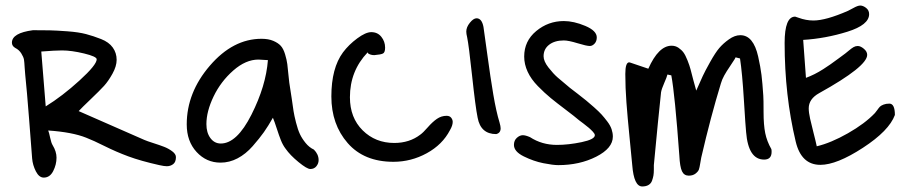

<svg xmlns="http://www.w3.org/2000/svg" viewBox="-20 -576 3277 693"><path d="M264 -175 501 -71Q510 -67 533.5 -59.5Q557 -52 572.5 -46Q588 -40 601.5 -30Q615 -20 615 -9Q615 9 605 16.5Q595 24 582 24Q573 24 555 20Q488 5 443.5 -11.5Q399 -28 358 -48.5Q317 -69 291 -79Q241 -99 154 -105Q157 -98 161 -79Q165 -60 170 -52Q184 -29 184 -7Q184 18 172 41.5Q160 65 138 65Q121 65 109.5 42.5Q98 20 96 -4Q93 -43 85 -146.5Q77 -250 71 -307Q70 -313 69 -332.5Q68 -352 66.5 -361Q65 -370 57 -383Q49 -396 35 -403Q23 -410 23 -422Q23 -457 99 -467Q136 -467 159.5 -466.5Q183 -466 223.5 -463Q264 -460 290.5 -453Q317 -446 345 -435Q373 -424 387 -404.5Q401 -385 401 -360Q401 -337 386 -310Q371 -283 355.5 -266Q340 -249 307.5 -218Q275 -187 264 -175ZM129 -390 145 -192Q205 -229 267 -285.5Q329 -342 329 -362Q329 -372 283.5 -383Q238 -394 204 -394Q179 -394 129 -390Z M1011 -39Q1001 -52 994 -69.5Q987 -87 979 -112Q971 -137 965 -151Q948 -121 932.5 -99Q917 -77 892 -48.5Q867 -20 837.5 -4.5Q808 11 776 11Q725 11 689.5 -27.5Q654 -66 654 -127Q654 -242 737.5 -339Q821 -436 924 -436Q949 -436 966.5 -428.5Q984 -421 993.5 -410.5Q1003 -400 1009 -380Q1015 -360 1017 -344.5Q1019 -329 1021.5 -302Q1024 -275 1027 -259Q1029 -249 1033 -220Q1037 -191 1039.5 -175Q1042 -159 1048.5 -133.5Q1055 -108 1062.5 -92Q1070 -76 1083 -60Q1096 -44 1113 -36Q1130 -19 1130 2Q1130 14 1122 24Q1114 34 1100 34Q1088 34 1057.5 9Q1027 -16 1011 -39ZM777 -58Q835 -58 887.5 -162Q940 -266 947 -359Q941 -359 929.5 -360Q918 -361 913 -361Q867 -361 822 -321.5Q777 -282 751 -228Q725 -174 725 -128Q725 -97 739.5 -77.5Q754 -58 777 -58Z M1309 -383 1307 -387Q1243 -320 1243 -225Q1243 -151 1289 -105.5Q1335 -60 1403 -60Q1458 -60 1497 -90Q1507 -97 1524 -116.5Q1541 -136 1557 -147Q1573 -158 1592 -158Q1603 -158 1608.5 -151Q1614 -144 1614 -136Q1614 -123 1604 -106Q1577 -54 1520.5 -23Q1464 8 1400 8Q1294 8 1235 -59.5Q1176 -127 1176 -228Q1176 -330 1218 -387Q1239 -415 1269.5 -437.5Q1300 -460 1320 -460Q1343 -460 1356.5 -443Q1370 -426 1370 -404Q1370 -387 1362.5 -383Q1355 -379 1331 -377Q1318 -377 1309 -383Z M1704 -151Q1696 -190 1684 -302Q1672 -414 1666 -442Q1663 -454 1663 -462Q1663 -478 1676 -494Q1689 -510 1700 -510Q1719 -510 1725 -479Q1729 -453 1739.5 -375Q1750 -297 1760.5 -235Q1771 -173 1783 -134Q1787 -120 1787 -113Q1787 -96 1771 -92Q1715 -92 1704 -151Z M1990 -53Q2032 -53 2079.5 -63Q2127 -73 2127 -88Q2127 -93 2120 -100.5Q2113 -108 2105.5 -114.5Q2098 -121 2086 -130Q2074 -139 2070 -142Q2055 -155 2022.5 -179.5Q1990 -204 1968 -222Q1946 -240 1921.5 -265Q1897 -290 1884.5 -317Q1872 -344 1872 -372Q1872 -428 1915.5 -464Q1959 -500 2015 -500Q2051 -500 2092.5 -482.5Q2134 -465 2134 -441Q2134 -427 2126 -418.5Q2118 -410 2109 -410Q2097 -410 2064.5 -420Q2032 -430 2015 -430Q1982 -430 1962 -414.5Q1942 -399 1942 -373Q1942 -355 1959.5 -332.5Q1977 -310 1992.5 -296.5Q2008 -283 2037 -259Q2044 -254 2065 -237.5Q2086 -221 2096 -213Q2106 -205 2124 -189Q2142 -173 2151.5 -162.5Q2161 -152 2172 -137.5Q2183 -123 2187.5 -109.5Q2192 -96 2192 -83Q2192 -41 2132 -10.5Q2072 20 1995 20Q1976 20 1941 13Q1906 6 1870.5 -11.5Q1835 -29 1835 -53Q1835 -69 1845.5 -78.5Q1856 -88 1867 -88Q1877 -88 1893 -81Q1936 -53 1990 -53Z M2635 -369 2632 -363Q2628 -356 2615 -337Q2602 -318 2594 -303.5Q2586 -289 2582 -275Q2545 -154 2511 -7Q2510 -3 2507.5 13Q2505 29 2502.5 36Q2500 43 2490.5 50.5Q2481 58 2466 58Q2449 58 2441.5 42Q2434 26 2432 -14Q2416 -235 2403 -304L2389 -307Q2387 -298 2377.5 -276.5Q2368 -255 2366 -243Q2356 -151 2340 20Q2340 23 2340 36Q2340 49 2338.5 57.5Q2337 66 2333.5 76Q2330 86 2321 91.5Q2312 97 2298 97Q2268 97 2262 20Q2259 -13 2252 -83Q2245 -153 2241 -206.5Q2237 -260 2237 -309Q2237 -351 2251 -351Q2252 -351 2253 -350.5Q2254 -350 2255 -350L2320 -328Q2357 -411 2404 -411Q2418 -411 2429 -403.5Q2440 -396 2447 -386.5Q2454 -377 2461.5 -358Q2469 -339 2472.5 -325.5Q2476 -312 2482.5 -287Q2489 -262 2493 -249Q2509 -285 2516.5 -301.5Q2524 -318 2543 -352Q2562 -386 2576 -402.5Q2590 -419 2611 -434Q2632 -449 2652 -449Q2676 -449 2692 -429.5Q2708 -410 2716.5 -372Q2725 -334 2728.5 -305.5Q2732 -277 2735 -231Q2736 -218 2736 -171.5Q2736 -125 2742 -95.5Q2748 -66 2764 -38Q2765 -36 2765 -28Q2765 0 2738 0Q2681 0 2673 -99Q2671 -117 2665 -215Q2659 -313 2651 -365Z M2879 -432 2889 -295Q2905 -301 2920 -308.5Q2935 -316 2951.5 -326.5Q2968 -337 2977 -343.5Q2986 -350 3006 -364.5Q3026 -379 3031 -383Q3035 -386 3044.5 -394Q3054 -402 3061 -406Q3068 -410 3076 -410Q3086 -410 3098 -400Q3110 -390 3110 -378Q3110 -336 2937 -240Q2899 -219 2899 -185Q2899 -170 2904 -147.5Q2909 -125 2916.5 -96Q2924 -67 2928 -48Q2979 -60 3040.5 -95Q3102 -130 3138 -168Q3141 -171 3146.5 -179Q3152 -187 3156 -191Q3160 -195 3169 -198.5Q3178 -202 3190 -202Q3210 -202 3210 -161Q3189 -104 3094.5 -42.5Q3000 19 2941 19Q2872 19 2852 -65Q2812 -232 2812 -421Q2812 -516 2850 -516L2862 -512Q2889 -502 2916 -502Q2961 -502 3041 -537Q3044 -538 3060 -547Q3076 -556 3085 -556Q3095 -556 3106 -547.5Q3117 -539 3117 -525Q3117 -486 3038.5 -461.5Q2960 -437 2879 -432Z"/></svg>

Font: Because We Organize
Style: Regular
Weight: 400
Designer: Liz Wetzel, Aaron Williamson, Russ McMullin
Foundry: Red Hat
Version: Version 1.000